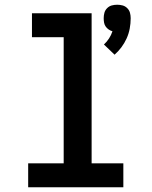

<svg xmlns="http://www.w3.org/2000/svg" viewBox="-20 -791 640 811"><path d="M464 -560 419 -603Q431 -614 440.5 -628.5Q450 -643 455 -659Q447 -661 439 -666.5Q431 -672 426 -679.5Q421 -687 419.5 -696Q418 -705 418 -714Q418 -726 421 -737Q424 -748 432.5 -756.5Q441 -765 452 -768Q463 -771 475 -771Q487 -771 498 -768Q509 -765 517.5 -756.5Q526 -748 529 -737Q532 -726 532 -714Q532 -692 528 -670.5Q524 -649 515 -629Q506 -609 493 -591.5Q480 -574 464 -560ZM99 0V-101H249V-634H115V-735H367V-101H501V0Z"/></svg>

Font: Iosevka Extended
Style: Bold
Weight: 700
Width: 7
Monospace: yes
Designer: Belleve Invis
Foundry: Belleve Invis
Version: Version 32.5.0; ttfautohint (v1.8.4)